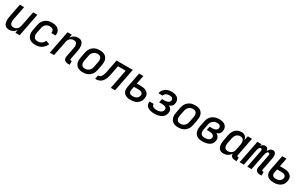

<svg xmlns="http://www.w3.org/2000/svg" viewBox="276 -2182 6047 3834"><g transform="rotate(30 3300.0 -265.0)"><path d="M172 12Q144 12 119.5 3Q95 -6 78.5 -25Q62 -44 54.5 -69Q47 -94 45 -120.5Q43 -147 46 -174.5Q49 -202 55 -230L113 -530H211L149 -214Q146 -197 144.5 -180.5Q143 -164 144.5 -148Q146 -132 152 -117.5Q158 -103 169 -92.5Q180 -82 195 -77.5Q210 -73 227 -73Q248 -73 270 -80.5Q292 -88 309.5 -104Q327 -120 337 -141Q347 -162 351 -183L419 -530H517L414 0H316L330 -75Q318 -55 300 -38Q282 -21 260.5 -9.5Q239 2 216.5 7Q194 12 172 12Z M786 12Q753 12 722.5 6.5Q692 1 665.5 -14Q639 -29 620.5 -52Q602 -75 593.5 -104Q585 -133 585.5 -165Q586 -197 593 -230L616 -350Q621 -376 630.5 -401.5Q640 -427 656.5 -450.5Q673 -474 695.5 -492Q718 -510 743 -521.5Q768 -533 795 -537.5Q822 -542 848 -542Q875 -542 901.5 -538.5Q928 -535 952 -525.5Q976 -516 995 -500Q1014 -484 1025.5 -462Q1037 -440 1040 -413.5Q1043 -387 1038 -360L1037 -354H940V-358Q944 -379 940 -399Q936 -419 922.5 -432.5Q909 -446 889.5 -451.5Q870 -457 849 -457Q825 -457 800 -448.5Q775 -440 755.5 -422Q736 -404 725.5 -380.5Q715 -357 711 -334L687 -214Q684 -196 683 -178Q682 -160 686 -143.5Q690 -127 698.5 -113Q707 -99 721 -90Q735 -81 751.5 -77Q768 -73 786 -73Q808 -73 830.5 -79Q853 -85 873 -98.5Q893 -112 907.5 -131Q922 -150 932 -171L1016 -139Q1000 -106 976.5 -76.5Q953 -47 922 -26.5Q891 -6 855.5 3Q820 12 786 12Z M1574 12H1540Q1524 12 1508.5 9.5Q1493 7 1479.5 1Q1466 -5 1455 -15.5Q1444 -26 1438.5 -40Q1433 -54 1433 -70Q1433 -86 1436 -102L1477 -316Q1481 -333 1482.5 -349.5Q1484 -366 1482 -382Q1480 -398 1474.5 -412.5Q1469 -427 1458 -437.5Q1447 -448 1432 -452.5Q1417 -457 1400 -457Q1379 -457 1357 -449.5Q1335 -442 1317.5 -426Q1300 -410 1289.5 -389Q1279 -368 1275 -347L1208 0H1110L1213 -530H1311L1296 -455Q1309 -475 1327 -492Q1345 -509 1366 -520.5Q1387 -532 1409.5 -537Q1432 -542 1454 -542Q1482 -542 1507 -533Q1532 -524 1548 -505Q1564 -486 1572 -461Q1580 -436 1581.5 -409.5Q1583 -383 1580.5 -355.5Q1578 -328 1572 -300L1534 -102Q1532 -96 1533 -90.5Q1534 -85 1537.5 -81Q1541 -77 1546 -75Q1551 -73 1557 -73H1574Z M1874 12Q1842 12 1812.5 6Q1783 0 1758 -15Q1733 -30 1716 -54Q1699 -78 1691.5 -106.5Q1684 -135 1685 -166.5Q1686 -198 1693 -230L1716 -350Q1721 -376 1731 -402Q1741 -428 1757.5 -451Q1774 -474 1797 -492.5Q1820 -511 1845.5 -522Q1871 -533 1898.5 -537.5Q1926 -542 1952 -542Q1984 -542 2014 -536Q2044 -530 2069 -515Q2094 -500 2111 -476Q2128 -452 2135.5 -423.5Q2143 -395 2141.5 -363.5Q2140 -332 2134 -300L2111 -180Q2106 -154 2096 -128Q2086 -102 2069.5 -79Q2053 -56 2030 -37.5Q2007 -19 1981 -8Q1955 3 1927.5 7.5Q1900 12 1874 12ZM1876 -73Q1892 -73 1908 -76.5Q1924 -80 1940 -87.5Q1956 -95 1969 -107Q1982 -119 1992 -134Q2002 -149 2007.5 -164.5Q2013 -180 2016 -196L2039 -316Q2043 -334 2044 -351Q2045 -368 2042.5 -384Q2040 -400 2032.5 -414.5Q2025 -429 2013 -439Q2001 -449 1985 -453Q1969 -457 1951 -457Q1935 -457 1918.5 -453.5Q1902 -450 1886 -442.5Q1870 -435 1857.5 -423Q1845 -411 1835 -396Q1825 -381 1819.5 -365.5Q1814 -350 1811 -334L1787 -214Q1784 -196 1782.5 -179Q1781 -162 1784 -146Q1787 -130 1794 -115.5Q1801 -101 1813.5 -91Q1826 -81 1842 -77Q1858 -73 1876 -73Z M2516 0 2602 -445H2424L2388 -257Q2384 -239 2380.5 -220.5Q2377 -202 2372 -183.5Q2367 -165 2360.5 -147Q2354 -129 2345 -111.5Q2336 -94 2324.5 -77Q2313 -60 2298.5 -46Q2284 -32 2266.5 -23Q2249 -14 2229.5 -8.5Q2210 -3 2192 -1.5Q2174 0 2155 0L2171 -85Q2186 -85 2200.5 -89.5Q2215 -94 2227 -104.5Q2239 -115 2247 -128.5Q2255 -142 2261.5 -156Q2268 -170 2272 -184Q2276 -198 2280 -212.5Q2284 -227 2287 -241.5Q2290 -256 2292 -270L2343 -530H2717L2614 0Z M2975 12Q2947 12 2920 8Q2893 4 2869.5 -7Q2846 -18 2828 -36.5Q2810 -55 2800.5 -79.5Q2791 -104 2791 -131.5Q2791 -159 2796 -187L2863 -530H2961L2923 -334H3012Q3040 -334 3066.5 -330.5Q3093 -327 3118 -317.5Q3143 -308 3162.5 -292Q3182 -276 3194.5 -253.5Q3207 -231 3208.5 -203.5Q3210 -176 3205 -148Q3200 -124 3189.5 -100.5Q3179 -77 3161 -57.5Q3143 -38 3120.5 -24Q3098 -10 3073.5 -2Q3049 6 3024 9Q2999 12 2975 12ZM2976 -73Q2997 -73 3018.5 -77.5Q3040 -82 3059.5 -93Q3079 -104 3092.5 -123.5Q3106 -143 3110 -163Q3112 -177 3110.5 -190Q3109 -203 3102.5 -213.5Q3096 -224 3086 -231Q3076 -238 3064 -242Q3052 -246 3038.5 -247.5Q3025 -249 3012 -249H2906L2891 -171Q2887 -151 2889.5 -131Q2892 -111 2905 -97.5Q2918 -84 2937 -78.5Q2956 -73 2976 -73Z M3528 12Q3501 12 3475 9.5Q3449 7 3425 0Q3401 -7 3379.5 -19.5Q3358 -32 3343.5 -51.5Q3329 -71 3323 -96Q3317 -121 3323 -148V-151H3420V-150Q3417 -136 3420.5 -123.5Q3424 -111 3432.5 -102Q3441 -93 3452.5 -87.5Q3464 -82 3476.5 -79Q3489 -76 3502 -74.5Q3515 -73 3528 -73Q3542 -73 3556.5 -74.5Q3571 -76 3585 -79.5Q3599 -83 3613 -89Q3627 -95 3639 -104.5Q3651 -114 3659 -127.5Q3667 -141 3670 -155Q3673 -169 3670 -182Q3667 -195 3657.5 -204Q3648 -213 3636.5 -219Q3625 -225 3612 -228Q3599 -231 3585 -232Q3571 -233 3557 -233H3496L3513 -318H3574Q3586 -318 3597.5 -319Q3609 -320 3620.5 -323Q3632 -326 3644 -330.5Q3656 -335 3666 -343Q3676 -351 3682 -362Q3688 -373 3691 -385Q3694 -402 3688 -417.5Q3682 -433 3669 -442Q3656 -451 3639.5 -454Q3623 -457 3606 -457Q3588 -457 3569.5 -453.5Q3551 -450 3534.5 -441Q3518 -432 3505.5 -416.5Q3493 -401 3489 -383H3392Q3397 -406 3407 -428Q3417 -450 3433.5 -469Q3450 -488 3470.5 -503Q3491 -518 3513.5 -526.5Q3536 -535 3559.5 -538.5Q3583 -542 3605 -542Q3631 -542 3656 -539Q3681 -536 3704 -527Q3727 -518 3745.5 -503Q3764 -488 3775 -467.5Q3786 -447 3788.5 -422Q3791 -397 3786 -371Q3783 -355 3776.5 -339Q3770 -323 3757 -310.5Q3744 -298 3728.5 -289.5Q3713 -281 3697 -275Q3716 -266 3731.5 -253Q3747 -240 3756.5 -222Q3766 -204 3767.5 -182.5Q3769 -161 3765 -139Q3760 -115 3748 -91.5Q3736 -68 3717 -49.5Q3698 -31 3674 -19Q3650 -7 3625.5 0Q3601 7 3576.5 9.5Q3552 12 3528 12Z M4074 12Q4042 12 4012.5 6Q3983 0 3958 -15Q3933 -30 3916 -54Q3899 -78 3891.5 -106.5Q3884 -135 3885 -166.5Q3886 -198 3893 -230L3916 -350Q3921 -376 3931 -402Q3941 -428 3957.5 -451Q3974 -474 3997 -492.5Q4020 -511 4045.5 -522Q4071 -533 4098.5 -537.5Q4126 -542 4152 -542Q4184 -542 4214 -536Q4244 -530 4269 -515Q4294 -500 4311 -476Q4328 -452 4335.5 -423.5Q4343 -395 4341.5 -363.5Q4340 -332 4334 -300L4311 -180Q4306 -154 4296 -128Q4286 -102 4269.5 -79Q4253 -56 4230 -37.5Q4207 -19 4181 -8Q4155 3 4127.5 7.5Q4100 12 4074 12ZM4076 -73Q4092 -73 4108 -76.5Q4124 -80 4140 -87.5Q4156 -95 4169 -107Q4182 -119 4192 -134Q4202 -149 4207.5 -164.5Q4213 -180 4216 -196L4239 -316Q4243 -334 4244 -351Q4245 -368 4242.5 -384Q4240 -400 4232.5 -414.5Q4225 -429 4213 -439Q4201 -449 4185 -453Q4169 -457 4151 -457Q4135 -457 4118.5 -453.5Q4102 -450 4086 -442.5Q4070 -435 4057.5 -423Q4045 -411 4035 -396Q4025 -381 4019.5 -365.5Q4014 -350 4011 -334L3987 -214Q3984 -196 3982.5 -179Q3981 -162 3984 -146Q3987 -130 3994 -115.5Q4001 -101 4013.5 -91Q4026 -81 4042 -77Q4058 -73 4076 -73Z M4634 12Q4602 12 4570.5 7Q4539 2 4513.5 -13Q4488 -28 4469.5 -51.5Q4451 -75 4443 -104Q4435 -133 4435.5 -165Q4436 -197 4443 -230L4466 -350Q4471 -377 4481 -403Q4491 -429 4508.5 -452.5Q4526 -476 4550 -494Q4574 -512 4601 -523Q4628 -534 4655 -538Q4682 -542 4709 -542Q4734 -542 4759.5 -538.5Q4785 -535 4807 -525.5Q4829 -516 4847 -500.5Q4865 -485 4875.5 -464Q4886 -443 4888 -417.5Q4890 -392 4885 -366Q4882 -350 4875 -334Q4868 -318 4855 -305.5Q4842 -293 4826 -284.5Q4810 -276 4794 -270Q4814 -261 4829.5 -246.5Q4845 -232 4854.5 -213Q4864 -194 4865.5 -171.5Q4867 -149 4862 -126Q4858 -103 4846 -81Q4834 -59 4815 -42.5Q4796 -26 4773.5 -15.5Q4751 -5 4727.5 1Q4704 7 4680.5 9.5Q4657 12 4634 12ZM4636 -73Q4649 -73 4662 -74.5Q4675 -76 4688 -78.5Q4701 -81 4714.5 -86Q4728 -91 4739 -99Q4750 -107 4757.5 -119Q4765 -131 4768 -144Q4772 -165 4763 -184Q4754 -203 4737 -213Q4720 -223 4699.5 -226.5Q4679 -230 4657 -230H4596L4612 -315H4673Q4685 -315 4696.5 -316Q4708 -317 4719.5 -319.5Q4731 -322 4743 -326.5Q4755 -331 4765 -339Q4775 -347 4781.5 -358Q4788 -369 4790 -381Q4793 -398 4788 -414Q4783 -430 4771 -440Q4759 -450 4742.5 -453.5Q4726 -457 4709 -457Q4692 -457 4674.5 -454Q4657 -451 4641.5 -443.5Q4626 -436 4611.5 -424.5Q4597 -413 4586.5 -398Q4576 -383 4570 -366.5Q4564 -350 4561 -334L4537 -214Q4534 -196 4533 -178Q4532 -160 4535.5 -143Q4539 -126 4547.5 -112Q4556 -98 4569.5 -89Q4583 -80 4600.5 -76.5Q4618 -73 4636 -73Z M5115 12Q5087 12 5062 3.5Q5037 -5 5020 -24Q5003 -43 4994.5 -68Q4986 -93 4983.5 -119.5Q4981 -146 4984 -174Q4987 -202 4993 -230L5016 -350Q5021 -374 5028.5 -397.5Q5036 -421 5049 -443.5Q5062 -466 5081 -485Q5100 -504 5122.5 -517.5Q5145 -531 5169.5 -536.5Q5194 -542 5218 -542Q5243 -542 5266.5 -535Q5290 -528 5307.5 -512.5Q5325 -497 5335 -475.5Q5345 -454 5349 -430L5369 -530H5467L5384 -102Q5382 -96 5383 -90.5Q5384 -85 5387.5 -81Q5391 -77 5396 -75Q5401 -73 5407 -73H5424V12H5390Q5369 12 5348.5 7.5Q5328 3 5312.5 -9Q5297 -21 5289 -39.5Q5281 -58 5282 -80Q5269 -58 5250 -40Q5231 -22 5208.5 -10Q5186 2 5162 7Q5138 12 5115 12ZM5170 -73Q5192 -73 5215 -80Q5238 -87 5257 -102.5Q5276 -118 5286.5 -139.5Q5297 -161 5301 -183L5325 -303Q5328 -321 5329.5 -339Q5331 -357 5329.5 -374.5Q5328 -392 5321.5 -407.5Q5315 -423 5304 -434.5Q5293 -446 5276 -451.5Q5259 -457 5241 -457Q5218 -457 5194 -448Q5170 -439 5152.5 -420.5Q5135 -402 5125 -379.5Q5115 -357 5111 -334L5087 -214Q5084 -197 5083 -180Q5082 -163 5084 -147Q5086 -131 5092.5 -116.5Q5099 -102 5110.5 -92Q5122 -82 5137.5 -77.5Q5153 -73 5170 -73Z M5998 12H5964Q5948 12 5932.5 9.5Q5917 7 5903.5 1Q5890 -5 5879 -15.5Q5868 -26 5862.5 -40Q5857 -54 5857 -70Q5857 -86 5860 -102L5919 -405Q5920 -414 5920 -423Q5920 -432 5917 -440Q5914 -448 5907 -452.5Q5900 -457 5891 -457Q5882 -457 5873.5 -451.5Q5865 -446 5858.5 -438Q5852 -430 5848.5 -421Q5845 -412 5841.5 -403Q5838 -394 5836 -385Q5834 -376 5832 -367L5761 0H5663L5742 -405Q5743 -414 5743.5 -423Q5744 -432 5740.5 -440Q5737 -448 5730 -452.5Q5723 -457 5714 -457Q5705 -457 5696.5 -451.5Q5688 -446 5681.5 -438Q5675 -430 5671.5 -421Q5668 -412 5664.5 -403Q5661 -394 5659 -385Q5657 -376 5655 -367L5584 0H5486L5589 -530H5687L5678 -486Q5686 -497 5696 -508Q5706 -519 5717.5 -527Q5729 -535 5742 -538.5Q5755 -542 5768 -542Q5784 -542 5799 -536Q5814 -530 5822.5 -518Q5831 -506 5836 -491.5Q5841 -477 5841 -461Q5850 -477 5859.5 -491.5Q5869 -506 5882.5 -518Q5896 -530 5912.5 -536Q5929 -542 5945 -542Q5962 -542 5977 -535Q5992 -528 6001.5 -515.5Q6011 -503 6014.5 -487Q6018 -471 6019 -454.5Q6020 -438 6018 -420.5Q6016 -403 6013 -386L5958 -102Q5956 -96 5956.5 -90.5Q5957 -85 5961 -81Q5965 -77 5970 -75Q5975 -73 5981 -73H5998Z M6275 12Q6247 12 6220 8Q6193 4 6169.5 -7Q6146 -18 6128 -36.5Q6110 -55 6100.5 -79.5Q6091 -104 6091 -131.5Q6091 -159 6096 -187L6163 -530H6261L6223 -334H6312Q6340 -334 6366.5 -330.5Q6393 -327 6418 -317.5Q6443 -308 6462.5 -292Q6482 -276 6494.5 -253.5Q6507 -231 6508.5 -203.5Q6510 -176 6505 -148Q6500 -124 6489.5 -100.5Q6479 -77 6461 -57.5Q6443 -38 6420.5 -24Q6398 -10 6373.5 -2Q6349 6 6324 9Q6299 12 6275 12ZM6276 -73Q6297 -73 6318.5 -77.5Q6340 -82 6359.5 -93Q6379 -104 6392.5 -123.5Q6406 -143 6410 -163Q6412 -177 6410.5 -190Q6409 -203 6402.5 -213.5Q6396 -224 6386 -231Q6376 -238 6364 -242Q6352 -246 6338.5 -247.5Q6325 -249 6312 -249H6206L6191 -171Q6187 -151 6189.5 -131Q6192 -111 6205 -97.5Q6218 -84 6237 -78.5Q6256 -73 6276 -73Z"/></g></svg>

Font: Lode Dark
Style: Bold Italic
Weight: 700
Italic angle: -11°
Monospace: yes
Designer: Belleve Invis
Foundry: Belleve Invis
Version: Version 29.2.0; ttfautohint (v1.8.3)